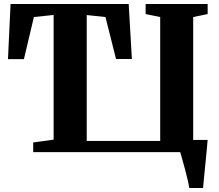

<svg xmlns="http://www.w3.org/2000/svg" viewBox="-20 -763 1099 963"><path d="M929.5 180Q927 163.5 921 138Q915 112.5 907.8 85.2Q900.5 58 894 35Q887.5 12 884 0H146.5V-48.5L249 -62.5V-688L150 -677.5L100 -466.5H20L33 -743H625.5L641.5 -467H562L509 -677.5L415 -687.5V-56H783.5V-677.5L710.5 -692.5V-743H1021.5V-692.5L949 -677.5V-61H1021.5Q1020 -45.5 1017.8 -20.8Q1015.5 4 1012.8 33Q1010 62 1007 90.5Q1004 119 1002 142.5Q1000 166 998.5 180Z"/></svg>

Font: Merriweather 60pt ExtraBold
Style: Regular
Weight: 800
Version: Version 2.100